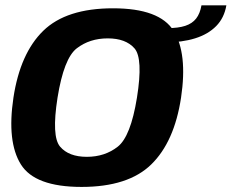

<svg xmlns="http://www.w3.org/2000/svg" viewBox="-20 -713 890 738"><path d="M293.5 5.5Q472.8 5.5 561.4 -81Q650.1 -167.5 675.9 -337.5Q701.3 -507.5 647.5 -594.3Q593.6 -681.1 414.4 -681.1Q235.1 -681.1 146.3 -594.7Q57.5 -508.2 31.6 -337.5Q6.2 -168.1 60.1 -81.3Q113.9 5.5 293.5 5.5ZM313.8 -110.2Q244.4 -110.2 211 -149.3Q177.7 -188.3 201.1 -337.5Q225.4 -488.8 275 -527.2Q324.7 -565.5 394.1 -565.5Q463.2 -565.5 496.9 -527.2Q530.6 -488.8 506.4 -337.5Q482.3 -188.2 432.6 -149.2Q382.9 -110.2 313.8 -110.2ZM623 -604.9 613.8 -550Q680.1 -550 730.1 -565.7Q780.1 -581.3 811.1 -612.9Q842 -644.4 850.1 -692.5H754.4Q748.9 -661 733.9 -641.7Q718.9 -622.5 692.1 -613.7Q665.4 -604.9 623 -604.9Z"/></svg>

Font: Anybody Thin
Style: Italic
Weight: 100
Italic angle: -10°
Designer: Tyler Finck
Foundry: Etcetera Type Company
Version: Version 1.114;gftools[0.9.25]